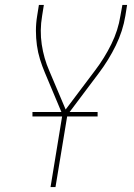

<svg xmlns="http://www.w3.org/2000/svg" viewBox="-20 -755 540 775"><path d="M184 0 232 -293 161 -462Q150 -488 141.5 -515.5Q133 -543 129 -572Q125 -601 125 -631Q125 -661 130 -691L137 -735H157L150 -691Q140 -632 148.5 -575.5Q157 -519 179 -469L245 -313L364 -471Q402 -521 429.5 -577Q457 -633 466 -691L474 -735H493L486 -691Q476 -630 447.5 -571.5Q419 -513 379 -460L252 -291L204 0ZM111 -285V-303H374V-285Z"/></svg>

Font: Iosevka Curly Thin Oblique
Style: Regular
Weight: 100
Italic angle: -9°
Monospace: yes
Designer: Belleve Invis
Foundry: Belleve Invis
Version: Version 11.1.0; ttfautohint (v1.8.3)